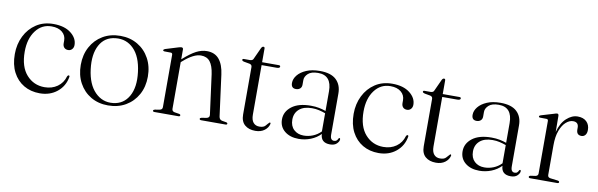

<svg xmlns="http://www.w3.org/2000/svg" viewBox="-42 -908 3967 1274"><g transform="rotate(10 1941.0 -271.0)"><path d="M416.5 -345.5Q416.5 -328 406.2 -316.8Q396 -305.5 380 -305.5Q363 -305.5 353.2 -316Q343.5 -326.5 343.5 -344.5V-363Q343.5 -397.5 317.5 -419.2Q291.5 -441 246 -441Q180 -441 139.2 -386.5Q98.5 -332 98.5 -245Q98.5 -143.5 146.8 -89.5Q195 -35.5 268 -35.5Q318 -35.5 354.5 -61.2Q391 -87 404 -132.5Q408 -140.5 413.5 -140.5Q420.5 -140.5 419.5 -131Q408.5 -67.5 360.5 -28.8Q312.5 10 244 10Q183 10 136.2 -17.5Q89.5 -45 63 -96Q36.5 -147 36.5 -218Q36.5 -285 63.8 -339.8Q91 -394.5 140.2 -426.8Q189.5 -459 255.5 -459Q330 -459 373.2 -425.2Q416.5 -391.5 416.5 -345.5Z M707 -458.5Q772 -458.5 823 -428.5Q874 -398.5 903 -345.2Q932 -292 932 -223Q932 -154.5 902.8 -101.8Q873.5 -49 822.2 -19.2Q771 10.5 704 10.5Q638.5 10.5 588 -19.2Q537.5 -49 508.8 -101.8Q480 -154.5 480 -223.5Q480 -292 508.8 -345Q537.5 -398 588.5 -428.2Q639.5 -458.5 707 -458.5ZM735.5 -11Q805 -18.5 839.8 -80Q874.5 -141.5 862 -242Q849.5 -344.5 799.2 -395Q749 -445.5 676.5 -437.5Q604.5 -430 571 -367.8Q537.5 -305.5 550 -206Q562.5 -106 613.5 -54.5Q664.5 -3 735.5 -11Z M1130 -441.5V-375L1131 -376Q1182 -421.5 1218 -440Q1254 -458.5 1289.5 -458.5Q1343 -458.5 1372.2 -423Q1401.5 -387.5 1410 -321.5L1446.5 -46Q1449.5 -24 1468.5 -20.5L1495 -16Q1505.5 -14 1505.5 -7.5Q1505.5 0 1494.5 0H1331Q1319.5 0 1319.5 -8Q1319.5 -14 1330 -16.5L1362 -21.5Q1384.5 -25.5 1381.5 -46L1346 -313Q1338 -369 1316.8 -396Q1295.5 -423 1255.5 -423Q1206.5 -423 1140.5 -365L1130 -356V-42Q1130 -25 1147.5 -21.5L1178 -16.5Q1188.5 -14.5 1188.5 -8Q1188.5 0 1177 0H1015.5Q1005 0 1005 -7.5Q1005 -13.5 1015.5 -16L1048 -21.5Q1065.5 -25 1065.5 -41.5V-394Q1065.5 -406.5 1054.5 -407L1011 -407.5Q1002 -408 1002 -414Q1002 -419.5 1012 -423.5L1096.5 -449.5Q1111 -454 1118 -454Q1130 -454 1130 -441.5Z M1582 -425 1543 -432Q1529.5 -435.5 1529.5 -442Q1529.5 -449.5 1539 -449.5H1579Q1598.5 -449.5 1603 -462.5L1638.5 -540Q1644.5 -552 1653 -552Q1662 -552 1662 -542V-449.5H1774Q1785 -449.5 1785 -441.5Q1785 -430 1763 -430H1662V-96Q1662 -61 1676.8 -43.2Q1691.5 -25.5 1717.5 -25.5Q1746.5 -25.5 1758 -39.5Q1769.5 -53.5 1780.5 -64Q1788 -66 1787.5 -56Q1781.5 -29.5 1757.2 -11.2Q1733 7 1696 7Q1651.5 7 1624.8 -16Q1598 -39 1598 -86.5V-405.5Q1598 -421 1582 -425Z M1857.5 -99Q1857.5 -151.5 1903 -186.5Q1948.5 -221.5 2031.5 -221.5Q2062 -221.5 2086.8 -216.5Q2111.5 -211.5 2132.5 -204V-336.5Q2132.5 -444 2041 -444Q1995 -444 1973.5 -424Q1952 -404 1952 -380.5V-349Q1952 -332 1941.2 -322.5Q1930.5 -313 1913.5 -313Q1881 -313 1881 -348.5Q1881 -376 1901.2 -401.2Q1921.5 -426.5 1959.5 -442.8Q1997.5 -459 2051 -459Q2125 -459 2160.8 -425Q2196.5 -391 2196.5 -333V-56.5Q2196.5 -35.5 2203.5 -27Q2210.5 -18.5 2221.5 -18.5Q2233.5 -18.5 2239.5 -24.2Q2245.5 -30 2248.5 -37.5Q2251 -43 2255 -43Q2260.5 -43 2260.5 -35.5Q2260.5 -21 2245.2 -5.8Q2230 9.5 2200 9.5Q2137.5 9.5 2135 -49.5Q2107.5 -21 2069 -5.8Q2030.5 9.5 1988.5 9.5Q1930 9.5 1893.8 -20Q1857.5 -49.5 1857.5 -99ZM1925.5 -109.5Q1925.5 -66.5 1951.2 -42.2Q1977 -18 2017.5 -18Q2049 -18 2079 -30Q2109 -42 2132.5 -66V-188.5Q2112 -196 2089.8 -201.2Q2067.5 -206.5 2041.5 -206.5Q1986 -206.5 1955.8 -180Q1925.5 -153.5 1925.5 -109.5Z M2699.5 -345.5Q2699.5 -328 2689.2 -316.8Q2679 -305.5 2663 -305.5Q2646 -305.5 2636.2 -316Q2626.5 -326.5 2626.5 -344.5V-363Q2626.5 -397.5 2600.5 -419.2Q2574.5 -441 2529 -441Q2463 -441 2422.2 -386.5Q2381.5 -332 2381.5 -245Q2381.5 -143.5 2429.8 -89.5Q2478 -35.5 2551 -35.5Q2601 -35.5 2637.5 -61.2Q2674 -87 2687 -132.5Q2691 -140.5 2696.5 -140.5Q2703.5 -140.5 2702.5 -131Q2691.5 -67.5 2643.5 -28.8Q2595.5 10 2527 10Q2466 10 2419.2 -17.5Q2372.5 -45 2346 -96Q2319.5 -147 2319.5 -218Q2319.5 -285 2346.8 -339.8Q2374 -394.5 2423.2 -426.8Q2472.5 -459 2538.5 -459Q2613 -459 2656.2 -425.2Q2699.5 -391.5 2699.5 -345.5Z M2799 -425 2760 -432Q2746.5 -435.5 2746.5 -442Q2746.5 -449.5 2756 -449.5H2796Q2815.5 -449.5 2820 -462.5L2855.5 -540Q2861.5 -552 2870 -552Q2879 -552 2879 -542V-449.5H2991Q3002 -449.5 3002 -441.5Q3002 -430 2980 -430H2879V-96Q2879 -61 2893.8 -43.2Q2908.5 -25.5 2934.5 -25.5Q2963.5 -25.5 2975 -39.5Q2986.5 -53.5 2997.5 -64Q3005 -66 3004.5 -56Q2998.5 -29.5 2974.2 -11.2Q2950 7 2913 7Q2868.5 7 2841.8 -16Q2815 -39 2815 -86.5V-405.5Q2815 -421 2799 -425Z M3074.5 -99Q3074.5 -151.5 3120 -186.5Q3165.5 -221.5 3248.5 -221.5Q3279 -221.5 3303.8 -216.5Q3328.5 -211.5 3349.5 -204V-336.5Q3349.5 -444 3258 -444Q3212 -444 3190.5 -424Q3169 -404 3169 -380.5V-349Q3169 -332 3158.2 -322.5Q3147.5 -313 3130.5 -313Q3098 -313 3098 -348.5Q3098 -376 3118.2 -401.2Q3138.5 -426.5 3176.5 -442.8Q3214.5 -459 3268 -459Q3342 -459 3377.8 -425Q3413.5 -391 3413.5 -333V-56.5Q3413.5 -35.5 3420.5 -27Q3427.5 -18.5 3438.5 -18.5Q3450.5 -18.5 3456.5 -24.2Q3462.5 -30 3465.5 -37.5Q3468 -43 3472 -43Q3477.5 -43 3477.5 -35.5Q3477.5 -21 3462.2 -5.8Q3447 9.5 3417 9.5Q3354.5 9.5 3352 -49.5Q3324.5 -21 3286 -5.8Q3247.5 9.5 3205.5 9.5Q3147 9.5 3110.8 -20Q3074.5 -49.5 3074.5 -99ZM3142.5 -109.5Q3142.5 -66.5 3168.2 -42.2Q3194 -18 3234.5 -18Q3266 -18 3296 -30Q3326 -42 3349.5 -66V-188.5Q3329 -196 3306.8 -201.2Q3284.5 -206.5 3258.5 -206.5Q3203 -206.5 3172.8 -180Q3142.5 -153.5 3142.5 -109.5Z M3660 -441 3661 -332Q3677.5 -394 3713 -426.2Q3748.5 -458.5 3787.5 -458.5Q3826 -458.5 3847.5 -437.5Q3869 -416.5 3869 -382Q3869 -359.5 3859 -347.5Q3849 -335.5 3833.5 -335.5Q3800 -335.5 3799.5 -371.5V-385.5Q3799.5 -422.5 3762.5 -422.5Q3738.5 -422.5 3715.2 -402.2Q3692 -382 3676.8 -341.8Q3661.5 -301.5 3661.5 -242.5V-42.5Q3661.5 -25.5 3680.5 -23L3729 -17Q3741 -15 3741 -8Q3741 0 3729 0H3548Q3536.5 0 3536.5 -8Q3536.5 -14.5 3548 -17L3579.5 -21.5Q3597 -25 3597 -41V-394.5Q3597 -406.5 3586 -407L3542.5 -407.5Q3533.5 -408 3533.5 -414.5Q3533.5 -420 3544 -423.5L3627.5 -448.5Q3643 -454 3649.5 -454Q3659.5 -454 3660 -441Z"/></g></svg>

Font: Fraunces 72pt S000 Light
Style: Regular
Weight: 300
Version: Version 1.000; ttfautohint (v1.8.3)